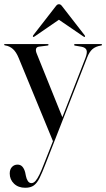

<svg xmlns="http://www.w3.org/2000/svg" viewBox="-28 -643 503 908"><path d="M269 -83.5 224.5 29.5 60 -369.5Q48.5 -397.5 33 -411.2Q17.5 -425 -2.5 -428Q-6.5 -428.5 -7.5 -429.5Q-8.5 -430.5 -8.5 -431.5Q-8.5 -433.5 -7.2 -434Q-6 -434.5 -4.5 -434.5H197Q199 -434.5 200.2 -433.8Q201.5 -433 201.5 -431Q201.5 -429.5 200.2 -428.5Q199 -427.5 196.5 -427.5L157 -422.5Q145 -421 142.5 -412.2Q140 -403.5 145.5 -390ZM180 132 237.5 -13.5 243.5 -28.5 376.5 -370Q386 -396 380.8 -407.2Q375.5 -418.5 357.5 -422L328 -427Q325 -427.5 323.8 -428.2Q322.5 -429 322.5 -431Q322.5 -433 323.5 -433.8Q324.5 -434.5 327 -434.5H449.5Q452 -434.5 453.2 -433.8Q454.5 -433 454.5 -431Q454.5 -429.5 453.2 -428.8Q452 -428 449 -427.5Q424.5 -423.5 409.5 -410.8Q394.5 -398 384 -370.5L185.5 137Q171 174.5 159.2 198.5Q147.5 222.5 132.2 233.8Q117 245 91.5 245Q58.5 245 38.2 225.5Q18 206 18 177.5Q18 158 28.5 146.8Q39 135.5 55 135.5Q69 135.5 77.8 145.2Q86.5 155 91 172L94.5 189Q97 202.5 103.5 212.8Q110 223 121 223Q130.5 223 139.8 212.8Q149 202.5 158.8 182.2Q168.5 162 180 132ZM270 -563H231L366.5 -470.5Q368.5 -469 370.5 -468.5Q372.5 -468 373.5 -469Q374.5 -470 374.2 -472Q374 -474 372.5 -476L266.5 -612.5Q262.5 -618 259 -620.5Q255.5 -623 250.5 -623Q246 -623 242.5 -620.5Q239 -618 235 -612.5L129 -476Q127.5 -474 127.5 -472Q127.5 -470 128 -469Q129 -468 131 -468.5Q133 -469 135.5 -470.5Z"/></svg>

Font: Fraunces 120pt
Style: Regular
Weight: 400
Version: Version 1.000;[b76b70a41]